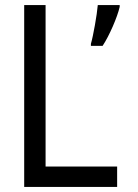

<svg xmlns="http://www.w3.org/2000/svg" viewBox="-20 -734 540 754"><path d="M337 -562V-554H383C409 -593 441 -667 450 -707V-714H364C361 -677 346 -592 337 -562ZM75 0H440V-80H159V-714H75Z"/></svg>

Font: Noto Sans Mono ExtraCondensed
Style: Regular
Weight: 400
Width: 2
Designer: Monotype Design Team
Foundry: Monotype Imaging Inc.
Version: Version 2.014